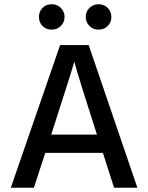

<svg xmlns="http://www.w3.org/2000/svg" viewBox="-20 -887 700 907"><path d="M267.5 -849.5Q285 -832 285 -807Q285 -782 267.5 -764.5Q250 -747 224 -747Q198 -747 181 -764Q164 -781 164 -807Q164 -833 181 -850Q198 -867 224 -867Q250 -867 267.5 -849.5ZM488.5 -850Q506 -833 506 -807Q506 -781 488.5 -764Q471 -747 445.5 -747Q420 -747 402.5 -764.5Q385 -782 385 -807Q385 -832 402.5 -849.5Q420 -867 445.5 -867Q471 -867 488.5 -850ZM140 0H31L264 -674H399L629 0H519L466 -165H194ZM331 -596Q324 -567 222 -251H438Q351 -520 331 -596Z"/></svg>

Font: Hind Kochi Medium
Style: Regular
Weight: 500
Designer: Dhruvi Tolia
Foundry: Indian Type Foundry
Version: Version 0.702;PS 1.0;hotconv 1.0.81;makeotf.lib2.5.63406